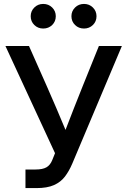

<svg xmlns="http://www.w3.org/2000/svg" viewBox="-20 -963 652 983"><path d="M110.4 0V-95.2H162.6Q198.2 -95.2 217.8 -106.4Q237.3 -117.7 247.6 -143.6L261.7 -178.7L7.8 -727.5H128.4L220.2 -520.5Q246.6 -461.4 269.5 -407Q292.5 -352.5 315.4 -297.9Q336.4 -352.5 357.7 -407Q378.9 -461.4 402.8 -520.5L486.3 -727.5H604L350.1 -125.5Q334 -87.4 312.5 -59.1Q291 -30.8 256.3 -15.4Q221.7 0 167 0ZM410.2 -816.9Q382.8 -816.9 364.3 -835Q345.7 -853 345.7 -879.9Q345.7 -906.2 364.3 -924.6Q382.8 -942.9 410.2 -942.9Q437 -942.9 455.6 -924.6Q474.1 -906.2 474.1 -879.9Q474.1 -853 455.6 -835Q437 -816.9 410.2 -816.9ZM201.2 -816.9Q174.3 -816.9 155.8 -835Q137.2 -853 137.2 -879.9Q137.2 -906.2 155.8 -924.6Q174.3 -942.9 201.2 -942.9Q228.5 -942.9 247.1 -924.6Q265.6 -906.2 265.6 -879.9Q265.6 -853 247.1 -835Q228.5 -816.9 201.2 -816.9Z"/></svg>

Font: Inter Display Medium
Style: Regular
Weight: 500
Designer: Rasmus Andersson
Foundry: rsms
Version: Version 4.001;git-9221beed3